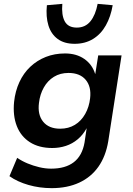

<svg xmlns="http://www.w3.org/2000/svg" viewBox="-20 -785 690 995"><path d="M248 190Q185 190 127.5 173.5Q70 157 29 128L69 33Q94 50 123 62Q152 74 183.5 81.5Q215 89 245 89Q319 89 362.5 55.5Q406 22 418 -46L429 -120L428 -119Q410 -86 382.5 -63Q355 -40 321.5 -29Q288 -18 251 -18Q182 -18 135 -48Q88 -78 67 -132Q46 -186 53 -257Q59 -313 80.5 -359.5Q102 -406 137 -439Q172 -472 217.5 -490Q263 -508 317 -508Q376 -508 417 -479.5Q458 -451 473 -402L474 -403L489 -498H610L541 -53Q528 25 490 79Q452 133 390.5 161.5Q329 190 248 190ZM292 -118Q335 -118 368 -138Q401 -158 421.5 -194.5Q442 -231 447 -276Q454 -336 424 -371.5Q394 -407 335 -407Q292 -407 259.5 -387Q227 -367 207 -331.5Q187 -296 182 -252Q174 -191 203.5 -154.5Q233 -118 292 -118ZM367 -558Q313 -558 279 -583Q245 -608 231 -653Q217 -698 223 -758L303 -765Q298 -707 315.5 -674.5Q333 -642 378 -642Q422 -642 448.5 -674.5Q475 -707 486 -765L564 -758Q554 -699 528.5 -653.5Q503 -608 462 -583Q421 -558 367 -558Z"/></svg>

Font: Nunito Sans 8pt
Style: Bold Italic
Weight: 700
Italic angle: -9°
Version: Version 3.101;gftools[0.9.27]